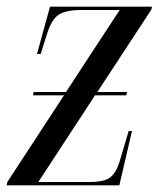

<svg xmlns="http://www.w3.org/2000/svg" viewBox="-26 -556 476 576"><path d="M-6 0 -4 -10 166 -270H73L75 -280H172L333 -526H218Q171 -526 149.5 -511.5Q128 -497 114 -451L96 -394H85L124 -536H430L428 -527L266 -280H355L353 -270H259L89 -10H242Q288 -10 305.5 -24.5Q323 -39 333 -72L360 -163H370L332 0Z"/></svg>

Font: Noto Serif Display ExtraCondensed
Style: Italic
Weight: 400
Width: 2
Italic angle: -12°
Designer: Monotype Design Team
Foundry: Monotype Imaging Inc.
Version: Version 2.009